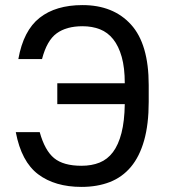

<svg xmlns="http://www.w3.org/2000/svg" viewBox="-20 -727 670 754"><path d="M300 7Q196 7 130 -42.5Q64 -92 42 -208H136Q156 -136 192.5 -106Q229 -76 300 -76Q340 -76 371 -88.5Q402 -101 423.5 -129.5Q445 -158 457 -204.5Q469 -251 470 -318H205V-400H470Q470 -461 458 -503.5Q446 -546 424.5 -573Q403 -600 372.5 -612Q342 -624 304 -624Q241 -624 202.5 -596Q164 -568 145 -495H52Q72 -607 135.5 -657Q199 -707 304 -707Q425 -707 494.5 -630.5Q564 -554 564 -393V-327Q564 -239 546 -175.5Q528 -112 494 -71.5Q460 -31 411 -12Q362 7 300 7Z"/></svg>

Font: Golos UI VF
Style: Regular
Weight: 400
Designer: A.Korolkova, Vitaly Kuzmin
Foundry: ParaType Ltd
Version: Version 2.000